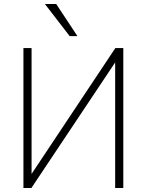

<svg xmlns="http://www.w3.org/2000/svg" viewBox="-20 -947 740 967"><path d="M98 0V-705H139V-53H127L561 -705H601V0H560V-652H573L138 0ZM331 -765 206 -927H263L370 -765Z"/></svg>

Font: Nunito Sans 10pt SemiCondensed ExtraLight
Style: Regular
Weight: 250
Width: 4
Designer: Vernon Adams
Foundry: Vernon Adams
Version: Version 3.101;gftools[0.9.27]